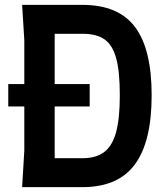

<svg xmlns="http://www.w3.org/2000/svg" viewBox="-20 -770 693 790"><path d="M604 -378Q604 -187 535 -93.5Q466 0 319 0H71L80 -150V-332H14V-424H80V-605L71 -750H319Q467 -750 535.5 -659Q604 -568 604 -378ZM473 -378Q473 -476 458 -530.5Q443 -585 410 -608Q377 -631 319 -631H205V-424H349V-332H205V-119H319Q376 -119 409.5 -145Q443 -171 458 -227.5Q473 -284 473 -378Z"/></svg>

Font: Farro Medium
Style: Regular
Weight: 500
Designer: Aceler Chua
Foundry: Grayscale Limited
Version: Version 1.101